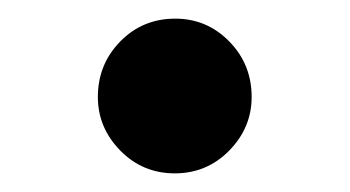

<svg xmlns="http://www.w3.org/2000/svg" viewBox="-20 -170 375 206"><path d="M85 -66Q85 -101 109 -125.5Q133 -150 168 -150Q202 -150 226 -125.5Q250 -101 250 -66Q250 -33 226 -8.5Q202 16 167.5 16Q133 16 109 -8.5Q85 -33 85 -66Z"/></svg>

Font: GenRyuMin TW B
Style: Regular
Weight: 700
Version: Version 1.501;PS 1;hotconv 16.6.51;makeotf.lib2.5.65220